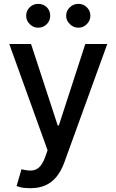

<svg xmlns="http://www.w3.org/2000/svg" viewBox="-20 -775 606 999"><path d="M138.7 204.1Q114.3 204.1 94.7 201.2Q75.2 197.3 66.4 192.4Q74.2 164.1 91.8 105.5Q121.1 113.3 143.6 112.3Q166 111.3 183.6 95.7Q201.2 79.1 214.8 43Q218.8 31.2 227.5 6.8Q177.7 -130.9 28.3 -545.9Q56.6 -545.9 141.6 -545.9Q176.8 -439.5 280.3 -122.1Q281.2 -122.1 286.1 -122.1Q320.3 -227.5 423.8 -545.9Q452.1 -545.9 538.1 -545.9Q481.4 -390.6 313.5 73.2Q297.9 115.2 273.4 145.5Q249 174.8 215.8 189.5Q182.6 204.1 138.7 204.1ZM178.7 -630.9Q153.3 -630.9 134.8 -649.4Q116.2 -668 116.2 -692.4Q116.2 -719.7 134.8 -737.3Q153.3 -754.9 178.7 -754.9Q205.1 -754.9 223.6 -737.3Q241.2 -719.7 241.2 -692.4Q241.2 -668 223.6 -649.4Q205.1 -630.9 178.7 -630.9ZM387.7 -630.9Q362.3 -630.9 343.8 -649.4Q324.2 -668 324.2 -692.4Q324.2 -719.7 343.8 -737.3Q362.3 -754.9 387.7 -754.9Q414.1 -754.9 431.6 -737.3Q450.2 -719.7 450.2 -692.4Q450.2 -668 431.6 -649.4Q414.1 -630.9 387.7 -630.9Z"/></svg>

Font: DeepSea
Style: Medium
Weight: 500
Designer: Stem
Version: Version 3.019;git-0a5106e0b